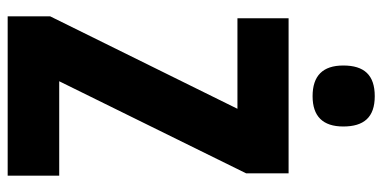

<svg xmlns="http://www.w3.org/2000/svg" viewBox="-262 -710 973 488"><g transform="rotate(90 224.0 -466.5)"><path d="M225 -933C171 -933 147 -906 147 -853C147 -801 173 -775 225 -775C276 -775 302 -801 302 -853C302 -905 279 -933 225 -933ZM427 0V-131H187L421 -606V-714H27V-584H257L22 -108V0Z"/></g></svg>

Font: Noto Sans Devanagari ExtraCondensed ExtraBold
Style: Regular
Weight: 800
Width: 2
Designer: Jelle Bosma - Monotype Design Team
Foundry: Monotype Imaging Inc.
Version: Version 2.004